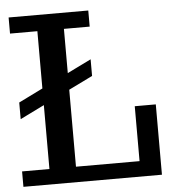

<svg xmlns="http://www.w3.org/2000/svg" viewBox="-52 -783 735 830"><g transform="rotate(-5 315.0 -367.5)"><path d="M16.1 0V-66.9H134.8V-344.2L29.8 -292.5V-364.7L134.8 -416.5V-665H16.1V-734.9H361.8V-665H250V-473.1L353.5 -523.9V-451.7L250 -400.9V-66.9H525.9V-305.2H617.2V0Z"/></g></svg>

Font: Trocchi
Style: Regular
Weight: 400
Designer: Vernon Adams
Foundry: Vernon Adams
Version: Version 1.101; ttfautohint (v1.8.4.7-5d5b);gftools[0.9.27]